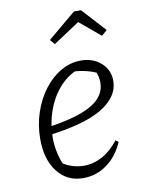

<svg xmlns="http://www.w3.org/2000/svg" viewBox="-82 -762 611 826"><g transform="rotate(-10 224.0 -348.5)"><path d="M215 8Q145 8 103 -45.5Q61 -99 61 -189Q61 -250 79.5 -305Q98 -360 130 -402Q162 -444 203.5 -468Q245 -492 292 -492Q344 -492 379 -461Q414 -430 414 -383Q414 -346 392.5 -315.5Q371 -285 330.5 -262Q290 -239 231 -223.5Q172 -208 98 -199V-233Q233 -252 295.5 -288.5Q358 -325 358 -384Q358 -413 345 -440L366 -421Q339 -435 309.5 -442.5Q280 -450 248 -451L271 -456Q223 -437 188 -396Q153 -355 134 -300.5Q115 -246 115 -184Q115 -150 123 -116Q131 -82 146 -51L131 -74Q155 -58 179 -51Q203 -44 228 -44Q269 -44 307.5 -65Q346 -86 379 -128L391 -119Q365 -59 318.5 -25.5Q272 8 215 8ZM330 -705 424 -602 400 -581 309 -657 194 -581 176 -602 299 -705Z"/></g></svg>

Font: Piazzolla Thin ExtraLight
Style: Italic
Weight: 250
Italic angle: -11.3°
Version: Version 2.005